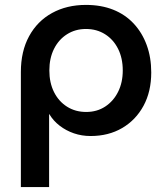

<svg xmlns="http://www.w3.org/2000/svg" viewBox="-20 -542 676 782"><path d="M330 -522Q252 -522 192 -489Q132 -456 98.5 -394.5Q65 -333 65 -249V220H180V-77H181Q197 -50 223 -30Q249 -10 281 1Q313 12 349 12Q422 12 477.5 -20.5Q533 -53 564.5 -111Q596 -169 596 -247Q596 -308 577.5 -358.5Q559 -409 524.5 -446Q490 -483 441 -502.5Q392 -522 330 -522ZM330 -424Q374 -424 408 -402.5Q442 -381 461 -343Q480 -305 480 -255Q480 -206 461 -168Q442 -130 408.5 -108Q375 -86 331 -86Q287 -86 253 -107.5Q219 -129 200 -167Q181 -205 181 -255Q181 -305 200 -343Q219 -381 253 -402.5Q287 -424 330 -424Z"/></svg>

Font: MuseoModerno SemiBold Medium
Style: Regular
Weight: 500
Version: Version 1.001